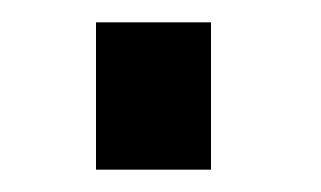

<svg xmlns="http://www.w3.org/2000/svg" viewBox="-20 -384 288 172"><path d="M66 -232H169V-364H66Z"/></svg>

Font: TitilliumText22L
Style: 600 wt
Weight: 600
Designer: Campivisivi
Foundry: Campivisivi
Version: 1.000